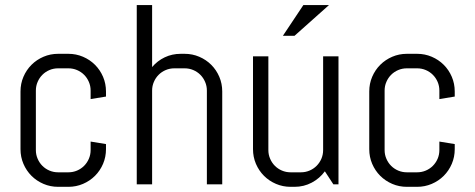

<svg xmlns="http://www.w3.org/2000/svg" viewBox="-20 -720 1856 750"><path d="M394 -137.2Q394 -106.9 382.6 -80.1Q371.1 -53.2 351.1 -33.2Q331.1 -13.2 304.2 -1.7Q277.3 9.8 247.1 9.8H207Q176.8 9.8 149.9 -1.7Q123 -13.2 103 -33.2Q83 -53.2 71.5 -80.1Q60.1 -106.9 60.1 -137.2V-362.8Q60.1 -393.1 71.5 -419.9Q83 -446.8 103 -466.8Q123 -486.8 149.9 -498.3Q176.8 -509.8 207 -509.8H247.1Q277.3 -509.8 304.2 -498.3Q331.1 -486.8 351.1 -466.8Q371.1 -446.8 382.6 -419.9Q394 -393.1 394 -362.8V-342.8L334 -333V-366.2Q334 -384.3 327.1 -400.1Q320.3 -416 308.6 -427.7Q296.9 -439.5 281 -446.3Q265.1 -453.1 247.1 -453.1H207Q189 -453.1 173.1 -446.3Q157.2 -439.5 145.5 -427.7Q133.8 -416 127 -400.1Q120.1 -384.3 120.1 -366.2V-133.8Q120.1 -115.7 127 -99.9Q133.8 -84 145.5 -72.3Q157.2 -60.5 173.1 -53.7Q189 -46.9 207 -46.9H247.1Q265.1 -46.9 281 -53.7Q296.9 -60.5 308.6 -72.3Q320.3 -84 327.1 -99.9Q334 -115.7 334 -133.8V-167L394 -157.2V-137.2Z M788.1 0V-366.2Q788.1 -384.3 781.2 -400.1Q774.4 -416 762.7 -427.7Q751 -439.5 735.1 -446.3Q719.2 -453.1 701.2 -453.1H661.1Q643.1 -453.1 627.2 -446.3Q611.3 -439.5 599.6 -427.7Q587.9 -416 581.1 -400.1Q574.2 -384.3 574.2 -366.2V0H514.2V-700.2H574.2V-458Q594.7 -482.4 623.5 -496.1Q652.3 -509.8 686 -509.8H701.2Q731.4 -509.8 758.3 -498.3Q785.2 -486.8 805.2 -466.8Q825.2 -446.8 836.7 -419.9Q848.1 -393.1 848.1 -362.8V0Z M1282.2 0 1249 -50.8Q1228.5 -22.9 1197.8 -6.6Q1167 9.8 1130.4 9.8H1115.2Q1085 9.8 1058.1 -1.7Q1031.2 -13.2 1011.2 -33.2Q991.2 -53.2 979.7 -80.1Q968.3 -106.9 968.3 -137.2V-500H1028.3V-133.8Q1028.3 -115.7 1035.2 -99.9Q1042 -84 1053.7 -72.3Q1065.4 -60.5 1081.3 -53.7Q1097.2 -46.9 1115.2 -46.9H1155.3Q1173.3 -46.9 1189.2 -53.7Q1205.1 -60.5 1216.8 -72.3Q1228.5 -84 1235.4 -99.9Q1242.2 -115.7 1242.2 -133.8V-500H1302.2V0ZM1130.4 -580.1H1085L1165 -700.2H1265.1Z M1756.3 -137.2Q1756.3 -106.9 1744.9 -80.1Q1733.4 -53.2 1713.4 -33.2Q1693.4 -13.2 1666.5 -1.7Q1639.6 9.8 1609.4 9.8H1569.3Q1539.1 9.8 1512.2 -1.7Q1485.4 -13.2 1465.3 -33.2Q1445.3 -53.2 1433.8 -80.1Q1422.4 -106.9 1422.4 -137.2V-362.8Q1422.4 -393.1 1433.8 -419.9Q1445.3 -446.8 1465.3 -466.8Q1485.4 -486.8 1512.2 -498.3Q1539.1 -509.8 1569.3 -509.8H1609.4Q1639.6 -509.8 1666.5 -498.3Q1693.4 -486.8 1713.4 -466.8Q1733.4 -446.8 1744.9 -419.9Q1756.3 -393.1 1756.3 -362.8V-342.8L1696.3 -333V-366.2Q1696.3 -384.3 1689.5 -400.1Q1682.6 -416 1670.9 -427.7Q1659.2 -439.5 1643.3 -446.3Q1627.4 -453.1 1609.4 -453.1H1569.3Q1551.3 -453.1 1535.4 -446.3Q1519.5 -439.5 1507.8 -427.7Q1496.1 -416 1489.3 -400.1Q1482.4 -384.3 1482.4 -366.2V-133.8Q1482.4 -115.7 1489.3 -99.9Q1496.1 -84 1507.8 -72.3Q1519.5 -60.5 1535.4 -53.7Q1551.3 -46.9 1569.3 -46.9H1609.4Q1627.4 -46.9 1643.3 -53.7Q1659.2 -60.5 1670.9 -72.3Q1682.6 -84 1689.5 -99.9Q1696.3 -115.7 1696.3 -133.8V-167L1756.3 -157.2V-137.2Z"/></svg>

Font: Abel
Style: Regular
Weight: 400
Designer: Matthew Desmond
Foundry: Matthew Desmond
Version: Version 1.003